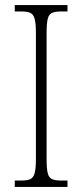

<svg xmlns="http://www.w3.org/2000/svg" viewBox="-20 -734 324 754"><path d="M38 0V-25H63Q87 -25 99 -30.5Q111 -36 116 -54Q121 -72 121 -109V-605Q121 -642 116 -660Q111 -678 99 -683.5Q87 -689 63 -689H38V-714H245V-689H221Q197 -689 184.5 -683.5Q172 -678 167.5 -660Q163 -642 163 -605V-109Q163 -72 167.5 -54Q172 -36 184.5 -30.5Q197 -25 221 -25H245V0Z"/></svg>

Font: Noto Serif Sinhala Condensed ExtraLight
Style: Regular
Weight: 200
Width: 3
Designer: Jelle Bosma - Monotype Design Team
Foundry: Monotype Imaging Inc.
Version: Version 2.007; ttfautohint (v1.8.4.7-5d5b)